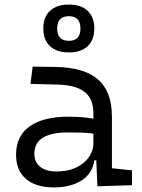

<svg xmlns="http://www.w3.org/2000/svg" viewBox="-20 -816 626 846"><path d="M409.2 4.9 404.3 -109.4H395.5Q388.2 -52.2 339.8 -21.2Q291.5 9.8 217.3 9.8Q137.7 9.8 94.2 -27.8Q50.8 -65.4 50.8 -134.3Q50.8 -216.3 110.4 -259Q169.9 -301.8 281.7 -301.8Q345.7 -301.8 391.6 -293V-315.9Q391.6 -381.3 352.1 -411.6Q312.5 -441.9 231 -443.4L114.3 -446.3L124 -522.5L224.6 -521Q352.1 -519 412.6 -465.3Q473.1 -411.6 473.1 -303.7V-74.7L561.5 -65.4V0ZM391.6 -227.1Q364.7 -231 336.2 -231.7Q307.6 -232.4 279.3 -232.4Q131.3 -232.4 131.3 -138.7Q131.3 -101.6 157 -81.1Q182.6 -60.5 228.5 -60.5Q279.8 -60.5 316.2 -78.1Q352.5 -95.7 372.1 -124Q391.6 -152.3 391.6 -184.1ZM283.2 -585Q230 -585 200.4 -612.5Q170.9 -640.1 170.9 -690.4Q170.9 -740.7 200.4 -768.3Q230 -795.9 283.2 -795.9Q336.9 -795.9 366.2 -768.3Q395.5 -740.7 395.5 -690.4Q395.5 -640.1 366.2 -612.5Q336.9 -585 283.2 -585ZM283.2 -636.2Q334.5 -636.2 334.5 -690.4Q334.5 -744.6 283.2 -744.6Q231.9 -744.6 231.9 -690.4Q231.9 -636.2 283.2 -636.2Z"/></svg>

Font: CaskaydiaMono NF SemiLight
Style: Regular
Weight: 350
Designer: Aaron Bell
Foundry: Saja Typeworks
Version: Version 2111.001; ttfautohint (v1.8.4);Nerd Fonts 3.1.1